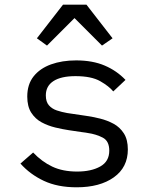

<svg xmlns="http://www.w3.org/2000/svg" viewBox="-20 -785 640 817"><path d="M306 12Q225 12 166.5 -15.5Q108 -43 67 -89L121 -136Q158 -97 202.5 -76Q247 -55 308 -55Q368 -55 406.5 -76.5Q445 -98 445 -144Q445 -185 417 -199.5Q389 -214 354 -219L273 -231Q246 -235 215 -242.5Q184 -250 157 -264.5Q130 -279 113 -305.5Q96 -332 96 -374Q96 -426 123 -460Q150 -494 197 -511Q244 -528 304 -528Q374 -528 425.5 -506Q477 -484 514 -445L462 -396Q444 -418 406.5 -439.5Q369 -461 301 -461Q240 -461 207.5 -440Q175 -419 175 -379Q175 -352 188 -337Q201 -322 222 -315Q243 -308 266 -304L347 -292Q375 -288 405.5 -280.5Q436 -273 463 -258.5Q490 -244 507 -217.5Q524 -191 524 -149Q524 -73 464.5 -30.5Q405 12 306 12ZM348 -765 459 -622 414 -591 297 -708 180 -591 137 -622 248 -765Z"/></svg>

Font: Lilex Nerd Font
Style: Regular
Weight: 400
Designer: Mike Abbink, Paul van der Laan, Pieter van Rosmalen, Mikhael Khrustik
Foundry: Mikhael Khrustik
Version: Version 2.400; ttfautohint (v1.8.4.7-5d5b);Nerd Fonts 3.3.0